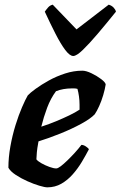

<svg xmlns="http://www.w3.org/2000/svg" viewBox="-20 -803 517 823"><path d="M183 0Q172 0 148.5 -7Q125 -14 98 -26Q71 -38 48 -53Q25 -68 16 -84Q16 -128 24.5 -175.5Q33 -223 46.5 -266.5Q60 -310 74.5 -343.5Q89 -377 99 -394Q109 -405 133 -422.5Q157 -440 189.5 -458Q222 -476 259 -488Q296 -500 333 -500Q349 -500 372 -489Q395 -478 413.5 -464Q432 -450 433 -441Q430 -421 422.5 -395.5Q415 -370 405 -348Q395 -326 386 -313Q368 -294 327.5 -272Q287 -250 238.5 -230.5Q190 -211 145 -197Q139 -164 138 -150.5Q137 -137 136 -120Q142 -112 158 -103Q174 -94 192 -87.5Q210 -81 221 -81Q228 -81 240.5 -90.5Q253 -100 269 -115.5Q285 -131 300.5 -148Q316 -165 329 -182Q338 -182 348.5 -175Q359 -168 361 -163Q348 -138 331 -109.5Q314 -81 292 -56Q270 -31 243 -15.5Q216 0 183 0ZM157 -260Q191 -271 221 -283.5Q251 -296 277 -308.5Q303 -321 321 -333Q321 -338 321 -343.5Q321 -349 321 -354Q321 -372 318.5 -390Q316 -408 312 -422Q305 -424 299 -424Q293 -424 286 -424Q269 -424 252 -421Q235 -418 220 -412Q197 -381 182 -341Q167 -301 157 -260ZM294 -563Q279 -563 259.5 -589Q240 -615 218 -658Q196 -701 172 -753Q179 -763 186.5 -771.5Q194 -780 206 -783L308 -677L446 -783Q459 -779 467 -770.5Q475 -762 477 -753Q436 -702 399 -658.5Q362 -615 335 -589Q308 -563 294 -563Z"/></svg>

Font: Texturina 12pt ExtraBold
Style: Italic
Weight: 800
Italic angle: -11°
Designer: Guillermo Torres Carreño
Foundry: Omnibus-Type
Version: Version 1.002